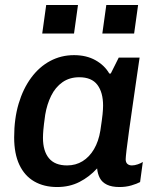

<svg xmlns="http://www.w3.org/2000/svg" viewBox="-20 -743 643 773"><path d="M210 10Q157 10 118 -12.5Q79 -35 58 -79.5Q37 -124 37 -190Q37 -265 55 -325.5Q73 -386 105.5 -430Q138 -474 182 -497.5Q226 -521 278 -521Q328 -521 364.5 -500.5Q401 -480 420 -447H426L458 -511H542Q536 -470 528.5 -418.5Q521 -367 513.5 -314.5Q506 -262 499.5 -216Q493 -170 489.5 -139.5Q486 -109 486 -102Q486 -89 493 -83Q500 -77 511 -77Q522 -77 535 -81.5Q548 -86 555 -91L544 -10Q531 -3 509 3.5Q487 10 461 10Q430 10 410.5 0.5Q391 -9 382 -26Q373 -43 371 -65Q340 -31 300 -10.5Q260 10 210 10ZM250 -77Q285 -77 312.5 -94Q340 -111 358.5 -142.5Q377 -174 384 -217Q391 -263 393 -283.5Q395 -304 395 -318Q395 -371 372 -401.5Q349 -432 299 -432Q260 -432 231.5 -412Q203 -392 186 -357.5Q169 -323 162 -281Q156 -238 154.5 -219.5Q153 -201 153 -188Q153 -135 177 -106Q201 -77 250 -77ZM150 -608 166 -723H294L278 -608ZM392 -608 408 -723H536L520 -608Z"/></svg>

Font: Chivo Medium Medium
Style: Italic
Weight: 500
Italic angle: -8.05°
Version: Version 2.002